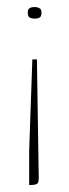

<svg xmlns="http://www.w3.org/2000/svg" viewBox="-20 -403 197 546"><path d="M85 -234 90 91Q91 108 88.5 115.5Q86 123 69 123H63V24L72 -234ZM98 -367Q98 -356 92.5 -353Q87 -350 79 -350Q72 -350 65.5 -352.5Q59 -355 59 -367Q59 -375 62 -378Q65 -381 69.5 -382Q74 -383 78 -383Q82 -383 86.5 -382Q91 -381 94.5 -378Q98 -375 98 -367Z"/></svg>

Font: Genos Thin Thin
Style: Regular
Weight: 250
Version: Version 1.010